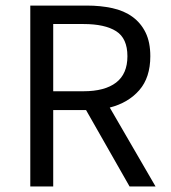

<svg xmlns="http://www.w3.org/2000/svg" viewBox="-20 -676 621 696"><path d="M172.9 -345.2H282.7Q359.9 -345.2 400.9 -376.7Q441.9 -408.2 441.9 -472.2Q441.9 -537.1 400.9 -563Q359.9 -588.9 282.7 -588.9H172.9ZM449.7 0 292 -276.9H172.9V0H89.8V-655.8H294.9Q344.7 -655.8 387.2 -646.5Q429.7 -637.2 460.2 -615Q490.7 -592.8 507.8 -557.9Q524.9 -522.9 524.9 -472.2Q524.9 -395 484.9 -349.1Q444.8 -303.2 377.9 -286.1L543.9 0Z"/></svg>

Font: Pyidaungsu
Style: Regular
Weight: 400
Designer: Sun Tun
Foundry: MCF
Version: Version 2.053; ttfautohint (v1.8.2)